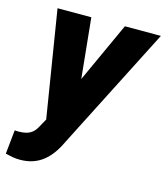

<svg xmlns="http://www.w3.org/2000/svg" viewBox="-129 -613 790 914"><g transform="rotate(15 266.0 -156.5)"><path d="M163.1 -69.8 373 -528.3H550.3L240.7 79.1Q226.6 109.4 208.7 134.3Q190.9 159.2 168.5 177.2Q146 195.3 117.7 205.1Q89.4 214.8 53.7 214.8Q35.2 214.8 17.6 211.7Q0 208.5 -17.6 204.1L-5.4 85.9Q-0.5 86.4 4.4 86.7Q9.3 86.9 13.7 86.9Q34.2 86.9 50.5 82.8Q66.9 78.6 79.8 68.4Q92.8 58.1 102.5 40ZM207.5 -528.3 245.6 -150.4 233.4 15.6H128.9L41 -528.3Z"/></g></svg>

Font: Roboto Black
Style: Italic
Weight: 900
Italic angle: -12°
Designer: Christian Robertson
Foundry: Google
Version: Version 3.0; 2020